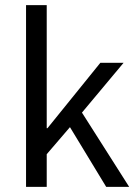

<svg xmlns="http://www.w3.org/2000/svg" viewBox="-20 -732 535 752"><path d="M82 0V-712H163V-230H166L373 -486H464L301 -291L486 0H396L254 -234L163 -128V0Z"/></svg>

Font: .
Style: 
Weight: 400
Designer: Paul D. Hunt, Dalton Maag
Foundry: Dalton Maag Ltd
Version: Version 1.200